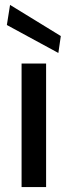

<svg xmlns="http://www.w3.org/2000/svg" viewBox="-20 -763 277 783"><path d="M68 0V-504H168V0ZM218 -547 8 -661 21 -743 228 -616Z"/></svg>

Font: DM Sans Medium
Style: Regular
Weight: 500
Designer: Colophon Foundry, Jonny Pinhorn
Foundry: Colophon Foundry
Version: Version 4.004; ttfautohint (v1.8.4.7-5d5b)